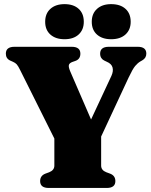

<svg xmlns="http://www.w3.org/2000/svg" viewBox="-20 -932 751 952"><path d="M552 -34Q552 0 509 0H222Q179 0 179 -34Q179 -61 205 -71L224 -78Q249.5 -88 249.5 -111V-245L80 -584.5Q70 -605 63 -612.8Q56 -620.5 44.5 -625.5L31 -631.5Q9 -641.5 9 -666Q9 -700 52 -700H335.5Q378.5 -700 378.5 -666Q378.5 -638 352.5 -629.5L339.5 -625Q324 -619.5 321.5 -609.5Q319 -599.5 328.5 -577.5L431.5 -339.5L532.5 -556Q543 -579 538 -597.5Q533 -616 509 -626L497.5 -631.5Q488.5 -635.5 482.5 -644.2Q476.5 -653 476.5 -666Q476.5 -700 519.5 -700H663Q705.5 -700 705.5 -666Q705.5 -644 685 -632.5L677 -628Q663 -620 650.2 -604.8Q637.5 -589.5 617.5 -547L481.5 -255V-111Q481.5 -88 507 -78L526 -71Q552 -61 552 -34ZM300 -737.5Q256 -737.5 230 -760.5Q204 -783.5 204 -824Q204 -865 230 -888.2Q256 -911.5 300 -911.5Q344.5 -911.5 370 -888.2Q395.5 -865 395.5 -824Q395.5 -784.5 370 -761Q344.5 -737.5 300 -737.5ZM531 -737.5Q487 -737.5 461 -760.5Q435 -783.5 435 -824Q435 -864.5 461 -888Q487 -911.5 531 -911.5Q576.5 -911.5 602.2 -888.2Q628 -865 628 -824Q628 -784.5 602.2 -761Q576.5 -737.5 531 -737.5Z"/></svg>

Font: Fraunces 9pt S000 Black
Style: Regular
Weight: 900
Version: Version 1.000; ttfautohint (v1.8.3)